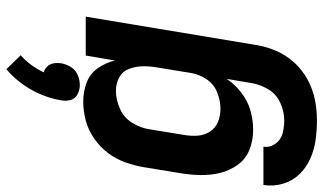

<svg xmlns="http://www.w3.org/2000/svg" viewBox="-232 -594 1038 617"><g transform="rotate(-90 287.5 -286.0)"><path d="M209 213Q242 213 275 206.5Q308 200 339.5 183Q371 166 395 139.5Q419 113 432.5 81Q446 49 451 17L542 -530H417L401 -436Q394 -466 376.5 -491Q359 -516 330.5 -527Q302 -538 269 -538Q239 -538 208.5 -530Q178 -522 150.5 -503Q123 -484 103.5 -458Q84 -432 73.5 -402Q63 -372 58 -342L40 -232Q34 -198 33 -164.5Q32 -131 39.5 -99.5Q47 -68 65.5 -42Q84 -16 114 -4Q144 8 178 8Q209 8 239.5 -0.5Q270 -9 297 -29.5Q324 -50 342 -77L329 0Q325 28 309.5 55Q294 82 265.5 95Q237 108 209 108Q187 108 166.5 102.5Q146 97 133.5 79.5Q121 62 124 41H1Q-4 73 5 103.5Q14 134 35 156Q56 178 84.5 191Q113 204 144.5 208.5Q176 213 209 213ZM246 -97Q224 -97 204 -105Q184 -113 172.5 -131Q161 -149 159.5 -170.5Q158 -192 162 -215L180 -325Q184 -353 200.5 -380Q217 -407 246 -420Q275 -433 304 -433Q327 -433 346.5 -422.5Q366 -412 374 -391Q382 -370 382.5 -347.5Q383 -325 379 -302L361 -192Q357 -166 341 -142Q325 -118 298.5 -107.5Q272 -97 246 -97ZM323 -549Q339 -549 355 -556Q371 -563 380 -577.5Q389 -592 392 -608Q394 -621 392 -633Q390 -645 382 -653.5Q374 -662 363 -665Q373 -686 386.5 -704.5Q400 -723 418 -739L373 -785Q333 -751 307 -704.5Q281 -658 273 -608Q270 -592 274.5 -577.5Q279 -563 293 -556Q307 -549 323 -549Z"/></g></svg>

Font: Iosevka Sparkle
Style: Bold Italic
Weight: 700
Italic angle: -9°
Designer: Belleve Invis
Foundry: Belleve Invis
Version: Version 4.5.0; ttfautohint (v1.8.3)